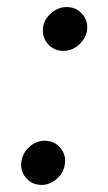

<svg xmlns="http://www.w3.org/2000/svg" viewBox="-20 -521 306 543"><path d="M160 -377Q132 -377 115 -397Q98 -417 102 -445Q106 -468 125.5 -484.5Q145 -501 168 -501Q196 -501 213 -481Q230 -461 226 -433Q221 -410 202 -393.5Q183 -377 160 -377ZM98 2Q70 2 53 -18.5Q36 -39 41 -67Q45 -90 64 -106.5Q83 -123 106 -123Q134 -123 151 -102.5Q168 -82 163 -55Q160 -32 140.5 -15Q121 2 98 2Z"/></svg>

Font: Figtree Medium
Style: Italic
Weight: 500
Italic angle: -9.5°
Foundry: Erik Kennedy
Version: Version 2.001; ttfautohint (v1.8.4.7-5d5b);gftools[0.9.27]